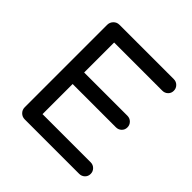

<svg xmlns="http://www.w3.org/2000/svg" viewBox="-182 -850 1001 1001"><g transform="rotate(45 319.0 -349.0)"><path d="M586 -42Q586 -24 573.5 -12Q561 0 543 0H142Q123 0 110 -13Q97 -26 97 -45V-652Q97 -671 110 -684.5Q123 -698 142 -698H543Q561 -698 573.5 -685.5Q586 -673 586 -655Q586 -637 573.5 -625Q561 -613 543 -613H188V-392H507Q525 -392 537.5 -379.5Q550 -367 550 -349Q550 -331 537.5 -319Q525 -307 507 -307H188V-85H543Q561 -85 573.5 -72.5Q586 -60 586 -42Z"/></g></svg>

Font: Varela Round
Style: Regular
Weight: 400
Designer: Joe Prince
Foundry: Joe Prince
Version: Version 1.000